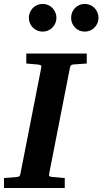

<svg xmlns="http://www.w3.org/2000/svg" viewBox="-35 -938 512 958"><path d="M329.1 -616.2Q321.3 -615.2 318.4 -611.1Q315.4 -606.9 314 -600.1L210 -69.8Q208.5 -61.5 211.9 -58.8Q215.3 -56.2 225.1 -55.2Q234.4 -54.7 244.6 -53.7Q253.4 -52.7 264.6 -51.8Q275.9 -50.8 288.1 -49.8V0H-15.1V-49.8Q-3.9 -50.8 6.6 -51.3Q17.1 -51.8 25.4 -52.7Q35.2 -53.7 43.9 -54.2Q55.2 -55.2 60.3 -57.9Q65.4 -60.5 66.9 -70.8L170.9 -601.1Q173.3 -609.9 168 -612.5Q162.6 -615.2 152.8 -616.2Q144 -616.7 134.8 -617.7Q126.5 -618.7 116.2 -619.4Q106 -620.1 96.2 -621.1V-670.9H397.9V-621.1ZM246.6 -849.1Q246.6 -835 241.2 -822.5Q235.8 -810.1 226.6 -800.5Q217.3 -791 204.6 -785.6Q191.9 -780.3 177.7 -780.3Q163.6 -780.3 150.9 -785.6Q138.2 -791 128.9 -800.5Q119.6 -810.1 114.3 -822.5Q108.9 -835 108.9 -849.1Q108.9 -863.3 114.3 -876Q119.6 -888.7 128.9 -898.2Q138.2 -907.7 150.9 -913.1Q163.6 -918.5 177.7 -918.5Q191.9 -918.5 204.6 -913.1Q217.3 -907.7 226.6 -898.2Q235.8 -888.7 241.2 -876Q246.6 -863.3 246.6 -849.1ZM456.5 -849.1Q456.5 -835 451.2 -822.5Q445.8 -810.1 436.5 -800.5Q427.2 -791 414.6 -785.6Q401.9 -780.3 387.7 -780.3Q373.5 -780.3 361.1 -785.6Q348.6 -791 339.4 -800.5Q330.1 -810.1 325 -822.5Q319.8 -835 319.8 -849.1Q319.8 -863.3 325 -876Q330.1 -888.7 339.4 -898.2Q348.6 -907.7 361.1 -913.1Q373.5 -918.5 387.7 -918.5Q401.9 -918.5 414.6 -913.1Q427.2 -907.7 436.5 -898.2Q445.8 -888.7 451.2 -876Q456.5 -863.3 456.5 -849.1Z"/></svg>

Font: Charis SIL Phon
Style: Bold Italic
Weight: 700
Italic angle: -11°
Foundry: SIL International
Version: Version 5.000